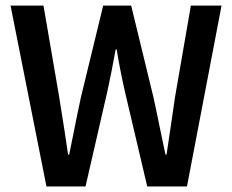

<svg xmlns="http://www.w3.org/2000/svg" viewBox="-20 -674 840 694"><path d="M147.9 0 18.1 -653.8H137.2L193.8 -324.2Q215.8 -188 226.1 -115.2H230Q234.9 -138.2 243.4 -180.9Q252 -223.6 259 -258.5Q266.1 -293.5 272.9 -324.2L353 -653.8H454.1L534.2 -324.2Q542.5 -287.6 556.9 -216.6Q571.3 -145.5 578.1 -115.2H582Q587.4 -151.9 597.9 -221.9Q608.4 -292 612.8 -324.2L669.9 -653.8H780.8L655.8 0H512.2L431.2 -344.2Q411.6 -431.6 401.9 -495.1H397.9Q383.8 -415 368.2 -344.2L289.1 0Z"/></svg>

Font: Toshiba Sans Medium
Style: Regular
Weight: 500
Designer: Paul D. Hunt
Foundry: Toshiba Corporation
Version: Version 2.020;PS 2.0;hotconv 1.0.86;makeotf.lib2.5.63406